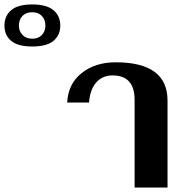

<svg xmlns="http://www.w3.org/2000/svg" viewBox="-288 -843 831 863"><path d="M-268 -728Q-268 -771 -238 -797Q-208 -823 -143 -823Q-78 -823 -47.5 -797Q-17 -771 -17 -728Q-17 -685 -47.5 -659.5Q-78 -634 -143 -634Q-208 -634 -238 -659.5Q-268 -685 -268 -728ZM-84 -728Q-84 -755 -100 -771.5Q-116 -788 -143 -788Q-171 -788 -187 -771.5Q-203 -755 -203 -728Q-203 -702 -186.5 -685.5Q-170 -669 -143 -669Q-116 -669 -100 -685.5Q-84 -702 -84 -728ZM317 -394Q317 -504 218 -504Q173 -504 145 -473Q117 -442 112 -382H14Q18 -466 79 -514.5Q140 -563 232 -563Q465 -563 465 -391V0H317Z"/></svg>

Font: Taviraj DemiBold
Style: Regular
Weight: 600
Designer: Katatrad Team
Foundry: CadsonDemak
Version: Version 1.030